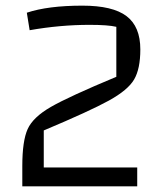

<svg xmlns="http://www.w3.org/2000/svg" viewBox="-20 -660 581 680"><path d="M59 -72Q59 -161 78 -203Q97 -245 160.5 -281.5Q224 -318 392 -388V-565Q363 -572 297 -572Q193 -572 85 -553L75 -615Q150 -640 272 -640Q379 -640 428 -603Q477 -566 477 -485Q477 -416 455 -378.5Q433 -341 366 -304Q299 -267 135 -198V-67H466V0H59Z"/></svg>

Font: Changa Light
Style: Regular
Weight: 300
Designer: Eduardo Rodriguez Tunni
Foundry: Eduardo Rodriguez Tunni
Version: Version 2.002; ttfautohint (v1.5) -l 8 -r 50 -G 110 -x 14 -H